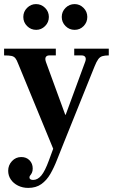

<svg xmlns="http://www.w3.org/2000/svg" viewBox="-25 -708 561 939"><path d="M113 211Q86 211 63.5 200Q41 189 28 170Q15 151 15 127Q15 100 33.5 80Q52 60 79 60Q104 60 119.5 76Q135 92 135 116Q135 129 131 137Q127 145 123 149.5Q119 154 119 160Q119 166 124 169Q129 172 137 172Q159 172 177 150.5Q195 129 214 77L392 -407Q397 -421 392 -429Q387 -437 374 -437H338V-470H507V-437Q488 -437 476 -433.5Q464 -430 455.5 -418.5Q447 -407 437 -382L288 -12Q270 32 254.5 72Q239 112 221 143Q203 174 177 192.5Q151 211 113 211ZM244 41 64 -396Q57 -415 50 -423.5Q43 -432 31 -434.5Q19 -437 -5 -437V-470H248V-437H216Q204 -437 199 -429Q194 -421 200 -404L294 -147H319ZM340 -562Q314 -562 295.5 -580.5Q277 -599 277 -625Q277 -651 295.5 -669.5Q314 -688 340 -688Q365 -688 383.5 -669.5Q402 -651 402 -625Q402 -599 384 -580.5Q366 -562 340 -562ZM152 -562Q126 -562 107.5 -580.5Q89 -599 89 -625Q89 -651 107.5 -669.5Q126 -688 151 -688Q177 -688 195.5 -669.5Q214 -651 214 -625Q214 -599 195.5 -580.5Q177 -562 152 -562Z"/></svg>

Font: Frank Ruhl Libre SemiBold
Style: Regular
Weight: 600
Designer: Yanek Iontef
Foundry: Fontef
Version: Version 6.003;gftools[0.9.30]